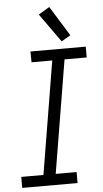

<svg xmlns="http://www.w3.org/2000/svg" viewBox="-63 -1006 558 1044"><g transform="rotate(-5 216.0 -483.5)"><path d="M15 0H317V-60H203L305 -676H426V-735H124L125 -676H238L136 -60H15ZM298 -775 348 -804 247 -967 187 -931Z"/></g></svg>

Font: Iosevka Sparkle Light
Style: Italic
Weight: 300
Italic angle: -9°
Designer: Belleve Invis
Foundry: Belleve Invis
Version: Version 4.5.0; ttfautohint (v1.8.3)